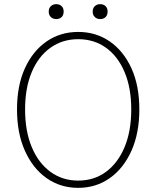

<svg xmlns="http://www.w3.org/2000/svg" viewBox="-20 -893 754 926"><path d="M357 13Q271 13 204.5 -34Q138 -81 100 -166Q62 -251 62 -365Q62 -480 100 -563.5Q138 -647 204.5 -693Q271 -739 357 -739Q443 -739 509.5 -693Q576 -647 614 -563.5Q652 -480 652 -365Q652 -251 614 -166Q576 -81 509.5 -34Q443 13 357 13ZM357 -22Q434 -22 491.5 -64.5Q549 -107 581 -184Q613 -261 613 -365Q613 -469 581 -545Q549 -621 491.5 -662.5Q434 -704 357 -704Q281 -704 223 -662.5Q165 -621 133 -545Q101 -469 101 -365Q101 -261 133 -184Q165 -107 223 -64.5Q281 -22 357 -22ZM251 -801Q236 -801 225.5 -810.5Q215 -820 215 -837Q215 -854 225.5 -863.5Q236 -873 251 -873Q267 -873 277 -863.5Q287 -854 287 -837Q287 -820 277 -810.5Q267 -801 251 -801ZM463 -801Q448 -801 437.5 -810.5Q427 -820 427 -837Q427 -854 437.5 -863.5Q448 -873 463 -873Q479 -873 489 -863.5Q499 -854 499 -837Q499 -820 489 -810.5Q479 -801 463 -801Z"/></svg>

Font: Noto Sans SC Thin
Style: Regular
Weight: 100
Designer: Ryoko NISHIZUKA 西塚涼子 (kana, bopomofo & ideographs); Paul D. Hunt (Latin, Greek & Cyrillic); Sandoll Communications 산돌커뮤니
Foundry: Adobe
Version: Version 2.004-H2;hotconv 1.0.118;makeotfexe 2.5.65603